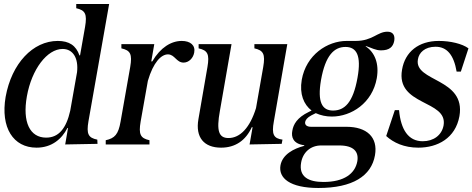

<svg xmlns="http://www.w3.org/2000/svg" viewBox="-20 -720 2355 957"><path d="M162 16C238 16 288 -27 316 -82H319L305 0L466 -3L465 -24C420 -33 410 -52 421 -116L524 -700H360V-679C405 -669 415 -650 404 -586L379 -444H376C359 -493 325 -516 268 -516C144 -516 38 -404 8 -237C-18 -84 46 16 162 16ZM114 -240C138 -375 215 -476 292 -476C344 -476 372 -430 364 -360L330 -168C310 -79 272 -34 210 -34C129 -34 91 -111 114 -240Z M507 0H725V-21C680 -31 670 -50 681 -114L717 -317C744 -410 784 -449 817 -449C851 -449 859 -408 895 -408C921 -408 943 -430 948 -458C955 -494 929 -516 886 -516C834 -516 780 -484 739 -414H734L749 -500H585V-479C630 -469 640 -450 629 -386L581 -114C570 -50 552 -31 507 -21Z M1082 16C1153 16 1205 -20 1235 -86H1239L1224 0L1384 -3L1388 -24C1344 -30 1333 -50 1345 -115L1412 -500H1248V-479C1293 -469 1303 -450 1292 -386L1256 -181C1226 -84 1177 -32 1119 -32C1070 -32 1058 -68 1076 -167L1134 -500H970V-479C1015 -469 1025 -450 1014 -386L969 -126C953 -35 997 16 1082 16Z M1567 217C1738 217 1831 157 1849 54C1865 -37 1807 -88 1707 -88H1531C1507 -88 1499 -99 1501 -112C1503 -122 1511 -134 1532 -145L1554 -156C1578 -145 1605 -139 1634 -139C1731 -139 1836 -206 1858 -330C1871 -405 1847 -459 1803 -489V-491C1833 -481 1852 -469 1879 -469C1921 -469 1939 -486 1945 -516C1950 -546 1937 -562 1911 -562C1861 -562 1837 -516 1753 -516H1708C1612 -516 1506 -447 1484 -322C1472 -251 1494 -199 1533 -169L1519 -162C1461 -134 1442 -100 1437 -68C1431 -38 1440 -3 1497 4L1496 7C1443 21 1388 50 1378 104C1367 167 1424 217 1567 217ZM1481 90C1490 39 1528 5 1581 5H1671C1744 5 1769 37 1761 84C1750 145 1696 187 1592 187C1519 187 1468 162 1481 90ZM1580 -321C1602 -445 1646 -486 1702 -486C1757 -486 1782 -444 1762 -333C1740 -208 1697 -169 1640 -169C1586 -169 1561 -210 1580 -321Z M2065 16C2161 16 2250 -31 2270 -141C2303 -332 2043 -311 2063 -424C2068 -457 2097 -487 2151 -487C2208 -487 2242 -446 2256 -363H2277L2315 -479C2284 -502 2225 -516 2167 -516C2067 -516 1999 -462 1984 -373C1952 -191 2213 -223 2191 -95C2182 -46 2141 -16 2087 -16C2015 -16 1978 -74 1969 -171H1948L1905 -42C1941 -9 1994 16 2065 16Z"/></svg>

Font: RL Madena Oblique
Style: Regular
Weight: 400
Italic angle: -10°
Designer: I Kadek Wantara Putra
Foundry: Roughlines ID
Version: Version 1.000;Glyphs 3.1.2 (3151)